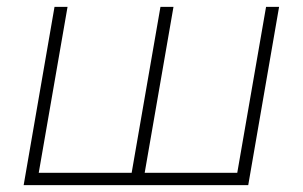

<svg xmlns="http://www.w3.org/2000/svg" viewBox="-20 -540 883 560"><path d="M672 -36H402L486 -520H448L364 -36H93L177 -520H139L49 0H704L794 -520H756Z"/></svg>

Font: Fixel Display 20240404 ExLight
Style: Italic
Weight: 200
Italic angle: -10°
Designer: AlfaBravo + MacPaw
Foundry: Kyrylo Tkachov, Marchela Mozhyna, Serhii Makarenko, Maria Weinstein, Zakhar Kryvoshyya
Version: Version 1.211;Glyphs 3.2 (3225)